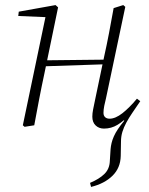

<svg xmlns="http://www.w3.org/2000/svg" viewBox="-20 -494 588 757"><path d="M339 243 335 227Q371 212 391.5 192Q412 172 413 141L416 94Q417 82 420 69.5Q423 57 429 43.5Q435 30 445 15Q455 0 470 -18L466 -22L518 -93L533 -95Q516 -70 502 -49.5Q488 -29 478 -10.5Q468 8 462.5 26Q457 44 457 65L456 121Q455 168 423.5 199Q392 230 339 243ZM77 6 70 0 161 -435 170 -426 52 -431 54 -448 199 -474 209 -465 184 -344 155 -204Q144 -153 134.5 -103.5Q125 -54 115 0ZM137 -232 139 -256 409 -259 407 -241ZM390 13Q370 13 357 0.5Q344 -12 344 -34Q344 -47 347 -62Q350 -77 355 -101L390 -268Q401 -317 410 -364.5Q419 -412 428 -462L466 -474L474 -467L398 -107Q394 -92 391 -76.5Q388 -61 388 -49Q388 -38 394.5 -32Q401 -26 412 -26Q435 -26 462.5 -47.5Q490 -69 520 -105L533 -95Q513 -66 490.5 -41.5Q468 -17 443.5 -2Q419 13 390 13Z"/></svg>

Font: Source Serif 4 36pt Light
Style: Italic
Weight: 300
Italic angle: -12°
Designer: Frank Grießhammer
Foundry: Adobe Systems Incorporated
Version: Version 4.004;hotconv 1.0.116;makeotfexe 2.5.65601